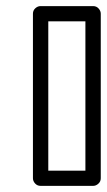

<svg xmlns="http://www.w3.org/2000/svg" viewBox="-20 -584 351 629"><path d="M87.9 0V-539.1Q87.9 -549.8 95.7 -556.9Q103.5 -564 112.8 -564H285.2Q295.9 -564 303 -556.2Q310.1 -548.3 310.1 -539.1V0Q310.1 10.7 302.2 17.8Q294.4 24.9 285.2 24.9H112.8Q102.1 24.9 95 17.1Q87.9 9.3 87.9 0ZM138.2 -24.9H259.8V-514.2H138.2Z"/></svg>

Font: Trueno Bold Outline
Style: Regular
Weight: 700
Width: 6
Designer: Julieta Ulanovsky
Foundry: Julieta Ulanovsky
Version: Version 3.001b | FøM Fix